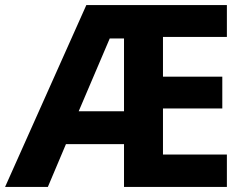

<svg xmlns="http://www.w3.org/2000/svg" viewBox="-23 -734 964 754"><path d="M868 0H464V-168H236L165 0H-3L316 -714H868V-589H617V-433H850V-308H617V-127H868ZM286 -297H464V-583H408Z"/></svg>

Font: Noto Sans Lao UI
Style: Regular
Weight: 400
Designer: Monotype Design Team
Foundry: Monotype Imaging Inc.
Version: Version 2.000